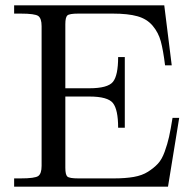

<svg xmlns="http://www.w3.org/2000/svg" viewBox="-20 -700 720 720"><path d="M33 0V-31H57Q111 -31 123.5 -40Q136 -49 136 -78V-602Q136 -631 123.5 -640Q111 -649 57 -649H33V-680H596L624 -455H599Q592 -512 583 -545Q574 -578 552.5 -603.5Q531 -629 495.5 -639Q460 -649 403 -649H274Q240 -649 232.5 -642Q225 -635 225 -609V-369H315Q384 -369 403.5 -393Q423 -417 423 -486H448V-221H423Q423 -289 403.5 -313.5Q384 -338 315 -338H225V-71Q225 -45 232.5 -38Q240 -31 274 -31H407Q450 -31 481.5 -36.5Q513 -42 535 -56Q557 -70 572 -86Q587 -102 597.5 -131Q608 -160 614 -187Q620 -214 627 -258H652L610 0Z"/></svg>

Font: CMU Serif
Style: Roman
Weight: 500
Version: Version 0.7.0